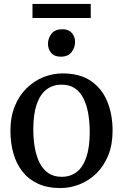

<svg xmlns="http://www.w3.org/2000/svg" viewBox="-20 -942 623 973"><path d="M32.9 -279.3Q32.9 -349.6 54.9 -403.7Q77 -457.8 114.7 -494.8Q152.4 -531.9 199.6 -550.9Q246.8 -570 297.3 -570Q384.9 -570 440.9 -531.6Q496.8 -493.2 523.7 -427.5Q550.6 -361.8 550.6 -279.7Q550.6 -209.1 528.6 -154.8Q506.5 -100.5 468.8 -63.6Q431.1 -26.7 383.8 -7.9Q336.6 11 286.1 11Q220.5 11 172.6 -11Q124.7 -33.1 93.8 -72.5Q62.9 -111.9 47.9 -164.8Q32.9 -217.7 32.9 -279.3ZM292.5 -46Q337.7 -46 369.4 -71Q401.1 -96 417.9 -146.3Q434.7 -196.6 434.7 -272Q434.7 -323.5 426.9 -367.5Q419.2 -411.5 402.5 -444.2Q385.9 -476.8 358.8 -494.9Q331.6 -513 292.5 -513Q247.2 -513 215 -488Q182.9 -463 165.8 -412.9Q148.8 -362.9 148.8 -287Q148.8 -235 156.9 -191Q165 -147 182 -114.4Q199.1 -81.8 226.4 -63.9Q253.8 -46 292.5 -46ZM287.5 -654.7Q255.9 -654.7 239.6 -674Q223.2 -693.3 223.2 -719.7Q223.2 -748.5 241 -771.1Q258.8 -793.8 295.1 -793.8H296.1Q327.8 -793.8 344.1 -774.9Q360.4 -755.9 360.4 -729.5Q360.4 -700.7 342.6 -677.7Q324.9 -654.7 288.5 -654.7ZM439.9 -922V-850.9H144.6V-922Z"/></svg>

Font: Merriweather Light
Style: Regular
Weight: 300
Version: Version 2.100